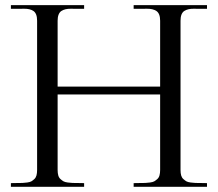

<svg xmlns="http://www.w3.org/2000/svg" viewBox="-20 -720 840 740"><path d="M22 -14.2Q29.8 -14.6 44.7 -14.6Q59.6 -14.6 66.7 -14.9Q73.7 -15.1 84.7 -16.6Q95.7 -18.1 101.1 -21.2Q106.4 -24.4 112.3 -29.8Q118.2 -35.2 120.6 -43.9Q123 -52.7 123 -64.9V-640.1Q123 -654.3 119.4 -663.6Q115.7 -672.9 109.1 -677.5Q102.5 -682.1 93.3 -684.3Q84 -686.5 72.8 -686.3Q61.5 -686 48.6 -686Q35.6 -686 22 -686V-700.2H304.2V-686Q290.5 -686 277.6 -686Q264.6 -686 253.2 -686.3Q241.7 -686.5 232.4 -684.3Q223.1 -682.1 216.3 -677.5Q209.5 -672.9 205.8 -663.6Q202.1 -654.3 202.1 -640.1V-386.2H597.2V-640.1Q597.2 -654.3 593.5 -663.6Q589.8 -672.9 583 -677.5Q576.2 -682.1 566.9 -684.3Q557.6 -686.5 546.1 -686.3Q534.7 -686 521.7 -686Q508.8 -686 495.1 -686V-700.2H777.8V-686Q764.2 -686 751.2 -686Q738.3 -686 726.8 -686.3Q715.3 -686.5 706.1 -684.3Q696.8 -682.1 689.9 -677.5Q683.1 -672.9 679.4 -663.6Q675.8 -654.3 675.8 -640.1V-64.9Q675.8 -52.7 678.2 -43.9Q680.7 -35.2 686.8 -29.8Q692.9 -24.4 698.2 -21.2Q703.6 -18.1 714.8 -16.6Q726.1 -15.1 733.2 -14.9Q740.2 -14.6 755.1 -14.6Q770 -14.6 777.8 -14.2V0H495.1V-14.2Q502.9 -14.6 517.8 -14.6Q532.7 -14.6 539.8 -14.9Q546.9 -15.1 558.1 -16.6Q569.3 -18.1 574.7 -21.2Q580.1 -24.4 586.2 -29.8Q592.3 -35.2 594.7 -43.9Q597.2 -52.7 597.2 -64.9V-356H202.1V-64.9Q202.1 -52.7 204.6 -43.9Q207 -35.2 213.1 -29.8Q219.2 -24.4 224.6 -21.2Q230 -18.1 241.2 -16.6Q252.4 -15.1 259.5 -14.9Q266.6 -14.6 281.5 -14.6Q296.4 -14.6 304.2 -14.2V0H22Z"/></svg>

Font: Ortica Linear Light
Style: Regular
Weight: 300
Designer: Benedetta Bovani
Foundry: Collletttivo
Version: Version 2.000;Glyphs 3.1.2 (3151)